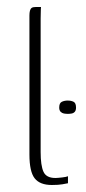

<svg xmlns="http://www.w3.org/2000/svg" viewBox="-20 -525 246 548"><path d="M128 3Q94 3 79 -16Q64 -35 64 -84V-481Q64 -489 65.5 -494.5Q67 -500 70.5 -502.5Q74 -505 82 -505H97Q97 -505 96.5 -496.5Q96 -488 96 -472V-91Q96 -53 104 -35Q112 -17 138 -17Q144 -17 157 -18.5Q170 -20 174 -22V-2Q169 -1 158 1Q147 3 128 3ZM149 -218Q149 -231 156.5 -234.5Q164 -238 173 -238Q183 -238 190 -234.5Q197 -231 197 -218Q197 -210 193.5 -206Q190 -202 184.5 -201Q179 -200 174 -200Q168 -200 162.5 -201Q157 -202 153 -206Q149 -210 149 -218Z"/></svg>

Font: Genos ExtraLight
Style: Regular
Weight: 250
Designer: Robert E. Leuschke
Foundry: Robert E. Leuschke
Version: Version 1.010